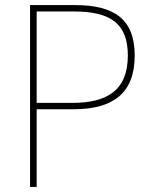

<svg xmlns="http://www.w3.org/2000/svg" viewBox="-20 -734 603 754"><path d="M98 0H124V-305H269C423 -305 509 -367 509 -516C509 -660 427 -714 275 -714H98ZM124 -330V-689H269C415 -689 482 -641 482 -516C482 -377 398 -330 264 -330Z"/></svg>

Font: Noto Sans Mono SemiCondensed Thin
Style: Regular
Weight: 100
Width: 4
Designer: Monotype Design Team
Foundry: Monotype Imaging Inc.
Version: Version 2.014